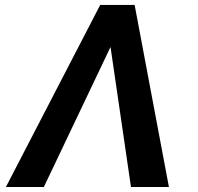

<svg xmlns="http://www.w3.org/2000/svg" viewBox="-20 -747 789 767"><path d="M503.2 0H654.8L517.8 -727.3H380.3L3.6 0H155.2L421.5 -559.3Z"/></svg>

Font: Margiela Sans Semi Bold
Style: Italic
Weight: 600
Italic angle: -9.39999°
Designer: Stefan Endress, Andreas Faust
Version: Version 1.100;FEAKit 1.0